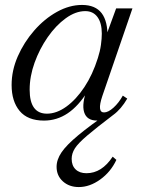

<svg xmlns="http://www.w3.org/2000/svg" viewBox="-20 -474 576 777"><path d="M158 14Q92 14 59.5 -25Q27 -64 27 -130Q27 -189 52 -246Q77 -303 118.5 -350.5Q160 -398 210.5 -426Q261 -454 312 -454Q366 -454 391.5 -420.5Q417 -387 415 -319L405 -317L450 -440H516L394 -85Q372 -19 401 -19Q418 -19 439.5 -38.5Q461 -58 477 -87L495 -75Q470 -32 438.5 -9Q407 14 373 14Q331 14 320.5 -20Q310 -54 333 -116L335 -105Q298 -45 254 -15.5Q210 14 158 14ZM170 -14Q209 -14 248.5 -42.5Q288 -71 321.5 -121.5Q355 -172 376 -239Q385 -267 388.5 -292.5Q392 -318 392 -338Q392 -381 374.5 -405Q357 -429 325 -429Q286 -429 246 -400Q206 -371 173 -323.5Q140 -276 120 -220.5Q100 -165 100 -111Q100 -14 170 -14ZM299 283Q260 283 234.5 260Q209 237 209 201Q209 172 229 142.5Q249 113 296.5 73.5Q344 34 428 -24L441 -11Q370 43 333 74.5Q296 106 283 126.5Q270 147 270 169Q270 196 286 211.5Q302 227 330 227Q392 227 436 160L451 173Q428 222 385.5 252.5Q343 283 299 283Z"/></svg>

Font: Baskervville
Style: Italic
Weight: 400
Italic angle: -18°
Designer: ANRT
Foundry: ANRT
Version: Version 1.100